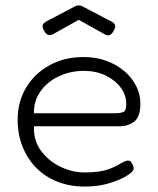

<svg xmlns="http://www.w3.org/2000/svg" viewBox="-20 -674 582 707"><path d="M292 13Q237 13 191.5 -5Q146 -23 113.5 -56Q81 -89 63 -134Q45 -179 45 -234Q45 -299 76 -351Q107 -403 162 -433.5Q217 -464 288 -464Q334 -464 372 -450Q410 -436 438 -412Q466 -388 481.5 -357Q497 -326 497 -293Q497 -244 474.5 -226.5Q452 -209 420 -209H105Q103 -156 131.5 -118Q160 -80 203.5 -59.5Q247 -39 291 -39Q320 -39 341.5 -42Q363 -45 378.5 -50.5Q394 -56 405 -61.5Q416 -67 425 -72.5Q434 -78 442 -81Q447 -83 453.5 -82.5Q460 -82 463 -77Q468 -70 470 -64.5Q472 -59 472 -52Q472 -43 448 -27.5Q424 -12 383 0.5Q342 13 292 13ZM105 -257H403Q423 -257 434 -261.5Q445 -266 445 -291Q445 -324 424.5 -351.5Q404 -379 369 -396Q334 -413 289 -413Q239 -413 196.5 -393Q154 -373 129 -337.5Q104 -302 105 -257ZM270 -654Q274 -654 276.5 -653.5Q279 -653 283 -651L382 -599Q399 -592 403 -583.5Q407 -575 399 -561Q391 -547 383 -544.5Q375 -542 365 -548L270 -601L175 -548Q166 -543 157.5 -545.5Q149 -548 141 -563Q134 -577 138.5 -584.5Q143 -592 158 -599L257 -651Q261 -653 263.5 -653.5Q266 -654 270 -654Z"/></svg>

Font: Fredoka Light
Style: Regular
Weight: 300
Designer: Ben Nathan
Foundry: Milena B. Brandão, Ben Nathan
Version: Version 2.001